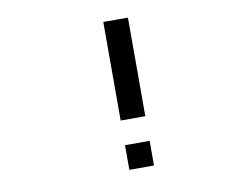

<svg xmlns="http://www.w3.org/2000/svg" viewBox="-81 -979 1161 959"><g transform="rotate(-10 500.0 -500.0)"><path d="M500 -125V-250H625V-125ZM625 -375H500V-875H625Z"/></g></svg>

Font: Picon
Style: Regular
Weight: 400
Designer: yne
Foundry: yne
Version: Version 21.02.27; git-deadbeef-release